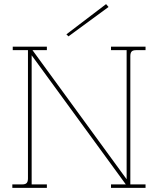

<svg xmlns="http://www.w3.org/2000/svg" viewBox="-20 -914 768 934"><path d="M40 0V-17H88Q104 -17 110 -24Q116 -31 116 -46V-670H42V-687H208V-670H138L596 -42V-670H520V-687H688V-670H642Q626 -670 620 -663Q614 -656 614 -641V-17H688V0H520V-17H592L134 -645V-17H208V0ZM313 -737 303 -747 496 -894 508 -880Z"/></svg>

Font: Grandiflora One
Style: Regular
Weight: 400
Designer: Haesung Cho
Foundry: JAMO
Version: Version 1.000; ttfautohint (v1.8.4.7-5d5b);gftools[0.9.28]